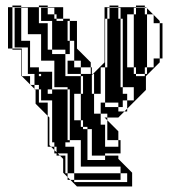

<svg xmlns="http://www.w3.org/2000/svg" viewBox="-20 -576 630 696"><path d="M57 -524H33V-548H57ZM129 -548H153V-524H129ZM425 -316V-380H417V-316ZM569 -428H559V-492H537V-522L535 -524H513V-546L511 -548H505V-550H473V-556H505V-550H509L511 -548H513V-546L535 -524H537V-522L559 -500V-492H569ZM425 -380V-444H417V-380ZM249 -396V-428H233V-444H225V-428H233V-396ZM225 -356H249V-332H225ZM177 -308V-356H89V-332H81V-364H59V-332H121V-316H169V-308ZM321 -260V-308H317L359 -350V-550H377V-548H409V-508H417V-444H425V-508H417V-548H409V-550H377V-556H409V-550H473V-548H505V-524H513V-332H537V-364H559V-350L509 -300V-250L441 -182V-172H431L441 -182V-204H425V-188H409V-204H361V-332H345V-236H321V-260H281V-300H273V-308H309V-332H273V-356H249V-396H233V-380H217V-396H169V-500H129V-524H177V-508H185V-500H225V-444H233V-500H209V-508H185V-524H177V-548H153V-550H121V-556H153V-550H209V-508H233V-500H259V-400L309 -350V-332H313V-308H317L313 -304V-260ZM465 -212V-260H425V-316H417V-260H425V-236H441V-212ZM177 -308H169V-260H177ZM361 4V-12H313V-108H297V-116H281V-140H273V-236H249V-140H273V-116H281V-108H297V4ZM441 -204V-212H425V-204ZM233 -188V-252H225V-260H169V-252H153V-236H129V-252H121V-268H105V-300H129V-308H121V-300H105V-308H81V-332H59V-300H89V-270L91 -268H105V-254L107 -252H121V-204H153V-156L159 -150V-140H169V-212H129V-236H169V-252H225V-188ZM233 -124V-188H225V-124ZM233 -60H217V-44H249V-20H273V-68H233V-124H225V-68H233ZM369 -116H361V-68H369ZM409 -44V-68H361V-44ZM417 76H249V52H417ZM465 -548V-524H473V-548ZM369 -548V-508H377V-548ZM57 -460V-492H33V-460ZM569 -364H559V-428H569ZM513 -308V-332H505V-308ZM361 -508V-332H369V-508ZM225 -308V-332H273V-308ZM505 -300V-308H473V-332H465V-524H441V-332H465V-308H473V-300ZM313 -236V-260H281V-236ZM159 -108H169V-140H159ZM159 -108V-76H169V-108ZM259 100 235 76H225V66L209 50V0L197 -12H185V-20H177V-32L165 -44H153V-156L109 -200V-250L107 -252H105V-254L91 -268H89V-270L59 -300H57V-396H25V-400H9V-550H25V-400H59V-396H89V-364H81V-396H59V-364H89V-356H129V-404H89V-396H81V-404H33V-428H89V-404H129V-452H57V-428H33V-460H57V-452H81V-500H57V-492H33V-524H57V-500H81V-548H57V-550H25V-556H57V-550H121V-492H153V-396H169V-380H217V-300H273V-236H321V-164H345V-124H361V-116H369V-140L359 -150H369V-164H345V-204H361V-188H409V-172H431L409 -150H369V-140L409 -100V-68H417V-20H361V-12H409V0L459 50V100ZM169 -60V-76H159V-50L165 -44H177V-32L185 -24V-44H177V-60ZM249 -12V20H225V-12ZM249 -12H225V-20H189L197 -12H217V52H225V66L235 76H249V84H441V52H417V28H249V52H225V20H249V28H273V-20H249Z"/></svg>

Font: Rubik Broken Fax
Style: Regular
Weight: 400
Designer: Hubert and Fischer, NaN
Foundry: Hubert and Fischer, NaN
Version: Version 2.201